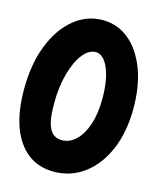

<svg xmlns="http://www.w3.org/2000/svg" viewBox="-120 -826 813 986"><g transform="rotate(15 286.0 -332.5)"><path d="M3.9 -293Q3.9 -428.2 43.7 -529.1Q83.5 -629.9 151.4 -685.5Q219.2 -741.2 303.7 -741.2Q382.8 -741.2 443.4 -691.4Q503.9 -641.6 538.1 -552.2Q572.3 -462.9 572.3 -343.8Q572.3 -216.8 531.5 -122.3Q490.7 -27.8 420.2 24.2Q349.6 76.2 260.3 76.2Q140.6 76.2 72.3 -20Q3.9 -116.2 3.9 -293ZM171.9 -260.3Q171.9 -169.9 192.9 -130.4Q213.9 -90.8 257.8 -90.8Q299.3 -90.8 332.8 -122.6Q366.2 -154.3 385.7 -212.6Q405.3 -271 405.3 -351.1Q405.3 -451.7 378.7 -512.5Q352.1 -573.2 310.5 -573.2Q274.4 -573.2 242.7 -532.7Q210.9 -492.2 191.4 -421.6Q171.9 -351.1 171.9 -260.3Z"/></g></svg>

Font: Mikhak Black
Style: Regular
Weight: 900
Designer: Amin Abedi
Version: Version 3.3